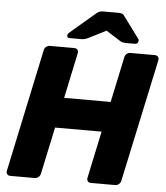

<svg xmlns="http://www.w3.org/2000/svg" viewBox="-60 -958 875 1011"><g transform="rotate(5 378.0 -452.5)"><path d="M32 0Q22 0 16 -7Q10 -14 12 -25L150 -675Q152 -686 161 -693Q170 -700 180 -700H309Q320 -700 326 -693Q332 -686 330 -675L279 -434H525L576 -675Q578 -686 586.5 -693Q595 -700 606 -700H735Q746 -700 752 -693Q758 -686 756 -675L617 -25Q615 -15 606.5 -7.5Q598 0 587 0H458Q447 0 441.5 -7.5Q436 -15 438 -25L491 -274H245L192 -25Q190 -15 181 -7.5Q172 0 161 0ZM279 -750Q265 -750 267 -764Q268 -772 275 -778L404 -888Q416 -899 424.5 -902Q433 -905 442 -905H527Q537 -905 544.5 -902Q552 -899 559 -888L640 -778Q645 -772 643 -764Q640 -750 625 -750H578Q570 -750 562.5 -751.5Q555 -753 548 -757L471 -806L374 -757Q365 -753 357.5 -751.5Q350 -750 341 -750Z"/></g></svg>

Font: Rubik
Style: Bold Italic
Weight: 700
Italic angle: -12°
Designer: Hubert and Fischer
Foundry: Hubert and Fischer
Version: Version 2.300;gftools[0.9.30]